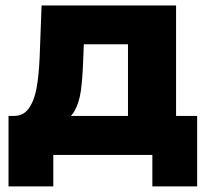

<svg xmlns="http://www.w3.org/2000/svg" viewBox="-20 -560 753 694"><path d="M123.3 -352.7 130.3 -540.3H616.4V-77H442.6V-399.9H282.9L280.6 -339.7Q278.1 -274.2 272.3 -231.8Q266.4 -189.4 249.4 -159.1Q232.4 -128.8 199.8 -117.4L28.6 -141Q63.8 -140.1 83.7 -167.7Q103.6 -195.3 112 -240.7Q120.4 -286 123.3 -352.7ZM10.8 -141H692.6V113.8H530.7V0H172.7V113.8H10.8Z"/></svg>

Font: iiserrat Thin
Style: Regular
Weight: 100
Designer: Akira Ohta
Foundry: Akira Ohta
Version: Version 1.200;Glyphs 3.3.1 (3343)